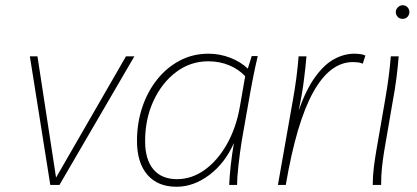

<svg xmlns="http://www.w3.org/2000/svg" viewBox="-20 -706 1591 733"><path d="M461 -491H493L207 0H172L94 -491H123L194 -28Z M654 7Q582 7 542.5 -39Q503 -85 503 -168Q503 -236 523 -296Q543 -356 579.5 -402Q616 -448 666 -474.5Q716 -501 776 -501Q819 -501 859 -485.5Q899 -470 926 -444L941 -492H964Q954 -449 947.5 -416.5Q941 -384 937 -362L903 -169Q896 -125 890.5 -76Q885 -27 885 0H855Q858 -71 873 -160Q839 -83 779 -38Q719 7 654 7ZM656 -22Q712 -22 761.5 -57.5Q811 -93 846.5 -156Q882 -219 896 -300L916 -415Q892 -441 855.5 -456.5Q819 -472 775 -472Q707 -472 652.5 -431Q598 -390 566 -321Q534 -252 534 -167Q534 -97 565.5 -59.5Q597 -22 656 -22Z M1365 -463Q1355 -467 1346.5 -468Q1338 -469 1327 -469Q1240 -469 1176 -354.5Q1112 -240 1071 0H1041L1098 -323Q1106 -367 1111.5 -409.5Q1117 -452 1120 -491H1150Q1147 -453 1140 -398Q1133 -343 1120 -284Q1149 -365 1183.5 -412.5Q1218 -460 1256 -480.5Q1294 -501 1333 -501Q1343 -501 1355 -499.5Q1367 -498 1375 -494Z M1403 0Q1403 -32 1407 -65.5Q1411 -99 1417 -133L1450 -323Q1458 -369 1463.5 -410.5Q1469 -452 1472 -491H1502Q1499 -451 1493.5 -408Q1488 -365 1480 -323L1447 -131Q1442 -101 1438.5 -69Q1435 -37 1435 0ZM1517 -634Q1505 -634 1498 -642Q1491 -650 1491 -660Q1491 -670 1499 -678Q1507 -686 1517 -686Q1529 -686 1536 -678Q1543 -670 1543 -660Q1543 -650 1536 -642Q1529 -634 1517 -634Z"/></svg>

Font: Livvic Thin
Style: Italic
Weight: 250
Italic angle: -10°
Designer: Jacques Le Bailly, Baron von Fonthausen
Version: Version 1.001; ttfautohint (v1.8.2)